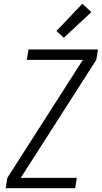

<svg xmlns="http://www.w3.org/2000/svg" viewBox="-20 -997 540 1017"><path d="M10 0 19 -55 419 -680H122L131 -735H499L490 -680L90 -55H387L378 0ZM318 -797 279 -833 416 -977 464 -933Z"/></svg>

Font: Iosevka SS18 Light
Style: Italic
Weight: 300
Italic angle: -9°
Monospace: yes
Designer: Belleve Invis
Foundry: Belleve Invis
Version: Version 25.1.1; ttfautohint (v1.8.4)